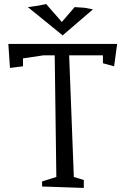

<svg xmlns="http://www.w3.org/2000/svg" viewBox="-20 -915 615 944"><path d="M21 0ZM556 -699 541 -589 486 -604V-643H320L343 -45L392 -30V9L187 2V-23L257 -45L249 -643H194L93 -628V-589L29 -581L21 -699H170ZM287 -742 117 -880 167 -887 207 -895 284 -807 347 -880 394 -877 437 -869 288 -741H287Z"/></svg>

Font: Underdog
Style: Regular
Weight: 400
Designer: Sergey Steblina
Foundry: Sergey Steblina, Jovanny Lemonad
Version: Version 1.001; ttfautohint (v0.9)